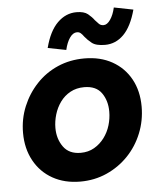

<svg xmlns="http://www.w3.org/2000/svg" viewBox="-52 -750 673 805"><g transform="rotate(-5 285.0 -347.5)"><path d="M254 10Q188 10 138 -18Q88 -46 60 -97Q32 -148 32 -214Q32 -273 53.5 -325Q75 -377 113 -417.5Q151 -458 202.5 -480.5Q254 -503 315 -503Q382 -503 432 -475Q482 -447 509.5 -397Q537 -347 537 -281Q537 -222 515.5 -169Q494 -116 455.5 -76Q417 -36 365.5 -13Q314 10 254 10ZM266 -110Q298 -110 323 -124.5Q348 -139 365.5 -162.5Q383 -186 391.5 -214.5Q400 -243 400 -272Q400 -318 377 -350.5Q354 -383 304 -383Q271 -383 245.5 -369Q220 -355 203 -331.5Q186 -308 177.5 -279.5Q169 -251 169 -223Q169 -177 193 -143.5Q217 -110 266 -110ZM407 -552Q369 -552 351.5 -566Q334 -580 323 -594Q316 -604 309.5 -609.5Q303 -615 294 -615Q277 -615 263.5 -595.5Q250 -576 243 -545L166 -560Q184 -630 219 -664.5Q254 -699 299 -699Q331 -699 347 -686Q363 -673 373 -659Q381 -650 388.5 -642.5Q396 -635 408 -635Q423 -635 436.5 -654.5Q450 -674 457 -705L538 -689Q519 -619 485.5 -585.5Q452 -552 407 -552Z"/></g></svg>

Font: Hanken Grotesk ExtraBold
Style: Italic
Weight: 800
Italic angle: -8°
Designer: Alfredo Marco Pradil
Foundry: Hanken Design Co.
Version: Version 3.013